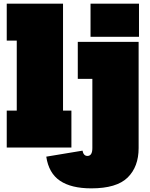

<svg xmlns="http://www.w3.org/2000/svg" viewBox="-20 -810 822 1054"><path d="M326 -203H372V0H17V-203H72V-587H17V-790H326ZM407 -580H741V3Q741 105.5 680.5 164.8Q620 224 481 224Q371 224 309.2 182.2Q247.5 140.5 234 50L433 17Q435.5 31 442.2 38.5Q449 46 460 46Q473.5 46 480.2 35.2Q487 24.5 487 3V-377H407ZM477 -790H743V-608H477Z"/></svg>

Font: Hepta Slab Black
Style: Regular
Weight: 900
Designer: Michael LaGattuta
Foundry: Michael LaGattuta
Version: Version 1.102